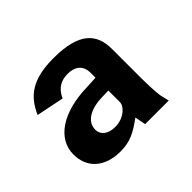

<svg xmlns="http://www.w3.org/2000/svg" viewBox="-91 -870 582 582"><g transform="rotate(-45 199.5 -579.0)"><path d="M134 -407C176 -407 201 -421 238 -448L245 -413H346L339 -443C336 -461 335 -506 335 -516V-645C335 -711 299 -751 190 -751C99 -751 59 -720 34 -663L123 -645C138 -678 161 -687 187 -687C211 -687 238 -677 238 -640V-619L201 -617C92 -615 26 -568 26 -502C26 -445 65 -407 134 -407ZM175 -471C144 -471 126 -486 126 -508C126 -540 157 -561 207 -563L238 -564V-516C238 -504 232 -496 223 -488C210 -477 193 -471 175 -471Z"/></g></svg>

Font: 18Franklin
Style: Bold
Weight: 700
Designer: Pablo Impallari, Rodrigo Fuenzalida (Modified by Dan O. Williams)
Version: Version 0.025;PS 000.025;hotconv 1.0.88;makeotf.lib2.5.64775